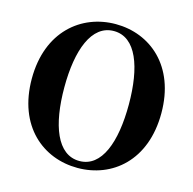

<svg xmlns="http://www.w3.org/2000/svg" viewBox="-113 -881 1021 1015"><g transform="rotate(15 397.5 -373.5)"><path d="M398 20C587 20 752 -114 752 -374C752 -633 586 -767 398 -767C210 -767 43 -632 43 -374C43 -113 210 20 398 20ZM398 -18C276 -18 221 -168 221 -374C221 -578 276 -729 398 -729C520 -729 574 -578 574 -374C574 -168 520 -18 398 -18Z"/></g></svg>

Font: Noto Serif CJK SC Black
Style: Regular
Weight: 900
Designer: Ryoko NISHIZUKA 西塚涼子 (kana & ideographs); Frank Grießhammer (Latin, Greek & Cyrillic); Wenlong ZHANG 张文龙 (bopomofo); San
Foundry: Adobe
Version: Version 2.001;hotconv 1.1.0;makeotfexe 2.6.0